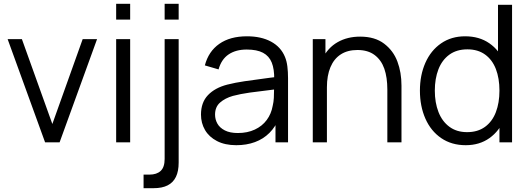

<svg xmlns="http://www.w3.org/2000/svg" viewBox="-20 -745 2770 1005"><path d="M216 0 20 -540H94.7L254 -96L412.7 -540H488L292 0Z M588 -642.3V-725H661.3V-642.3ZM588 0V-540H661.3V0Z M731.5 240V169H762.2Q800.3 169 821.1 149.5Q841.8 130 841.8 87.3V-540H915.2V106Q915.2 151.2 900.8 180.9Q886.3 210.7 857.4 225.3Q828.5 240 784.2 240ZM841.8 -642.3V-725H915.2V-642.3Z M1216.7 15Q1157.7 15 1115.9 -6.6Q1074.2 -28.2 1053.1 -64.5Q1032 -100.8 1032 -145Q1032 -208.7 1068.5 -247Q1105 -285.3 1169.3 -302Q1211.7 -312.7 1260.7 -319.9Q1309.7 -327.2 1394 -338.2Q1407.3 -339.8 1419.4 -341.2Q1431.5 -342.7 1441.7 -344.3L1415.3 -328.7Q1416.3 -382.8 1402.5 -417.3Q1388.7 -451.8 1356.7 -468.8Q1324.7 -485.7 1271.3 -485.7Q1214.5 -485.7 1176.7 -460.2Q1138.8 -434.7 1124 -381.7L1052.3 -402.7Q1071.3 -475.7 1127.7 -515.3Q1184 -555 1272.7 -555Q1347.2 -555 1398.8 -527.1Q1450.3 -499.2 1471.7 -447Q1480.8 -425 1484.2 -397.1Q1487.7 -369.2 1487.7 -335.3V0H1422V-135.7L1441 -127.3Q1422.3 -81.3 1390.3 -49.3Q1358.3 -17.3 1314.4 -1.2Q1270.5 15 1216.7 15ZM1225 -48.7Q1275.2 -48.7 1313.8 -66.8Q1352.5 -84.8 1376.2 -117Q1400 -149.2 1407.3 -190.7Q1412.2 -210.3 1413.4 -232.8Q1414.7 -255.2 1414.7 -285.5V-294.7L1442.7 -280L1409 -275.7Q1336.3 -267.3 1287 -260.3Q1237.7 -253.3 1199 -243Q1158.2 -231.3 1131.9 -208.2Q1105.7 -185.2 1105.7 -145Q1105.7 -119.8 1117.9 -97.9Q1130.2 -76 1157 -62.3Q1183.8 -48.7 1225 -48.7Z M2007.5 -275.7Q2007.5 -340 1991.7 -385.3Q1975.8 -430.7 1940.9 -457Q1906 -483.3 1850.8 -483.3Q1799.2 -483.3 1763.6 -460.2Q1728 -437.2 1709.6 -393.2Q1691.2 -349.3 1691.2 -288L1639.2 -299.7Q1639.2 -380.7 1667.7 -437.9Q1696.2 -495.2 1747.1 -524.2Q1798 -553.3 1865.2 -553.3Q1942.2 -553.3 1990.6 -516.5Q2039 -479.7 2060.2 -422.8Q2081.5 -366 2081.5 -297V0H2007.5ZM1617.2 0V-540H1683.5V-407H1691.2V0Z M2417.7 15Q2343.7 15 2289.4 -22.1Q2235.2 -59.2 2206.6 -124.2Q2178 -189.2 2178 -270.7Q2178 -351.7 2206.6 -416.3Q2235.2 -481 2288.8 -518Q2342.3 -555 2414.7 -555Q2488.7 -555 2541.4 -518.5Q2594.2 -482 2621.1 -417.7Q2648 -353.3 2648 -270.7Q2648 -188.8 2621.1 -124.2Q2594.2 -59.5 2542.1 -22.2Q2490 15 2417.7 15ZM2425 -53.3Q2480.7 -53.3 2518.7 -81Q2556.7 -108.7 2575.5 -157.7Q2594.3 -206.7 2594.3 -270.7Q2594.3 -335.2 2575.6 -383.7Q2556.8 -432.2 2519.2 -459.4Q2481.5 -486.7 2426.7 -486.7Q2370.3 -486.7 2332 -458.8Q2293.7 -430.8 2274.8 -382Q2256 -333.2 2256 -270.7Q2256 -208 2275.1 -158.8Q2294.2 -109.7 2332.2 -81.5Q2370.2 -53.3 2425 -53.3ZM2594.3 0V-406.7H2586.7V-720H2660.3V0Z"/></svg>

Font: Manrope
Style: Regular
Weight: 400
Designer: Mikhail Sharanda
Foundry: Mikhail Sharanda
Version: Version 4.503